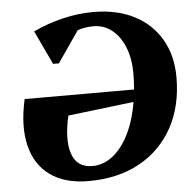

<svg xmlns="http://www.w3.org/2000/svg" viewBox="-52 -758 823 825"><g transform="rotate(-5 359.5 -345.0)"><path d="M297 16Q196 16 132.5 -29.5Q69 -75 48.5 -159.5Q28 -244 54 -359H526Q529 -393 529 -429Q529 -492 509.5 -541Q490 -590 455 -617.5Q420 -645 375 -645Q339 -645 307 -634L214 -499H189L120 -645Q181 -674 248 -690Q315 -706 380 -706Q481 -706 555.5 -668Q630 -630 671 -560Q712 -490 712 -396Q712 -271 661 -178.5Q610 -86 517 -35Q424 16 297 16ZM235 -272Q211 -168 232 -107.5Q253 -47 319 -47Q368 -47 408.5 -79.5Q449 -112 477.5 -170Q506 -228 519 -306Z"/></g></svg>

Font: Platypi
Style: Bold Italic
Weight: 700
Italic angle: -13°
Designer: David Sargent
Foundry: Bolt Cutter Type
Version: Version 1.200; ttfautohint (v1.8.4.7-5d5b)